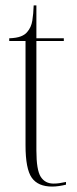

<svg xmlns="http://www.w3.org/2000/svg" viewBox="-20 -677 282 707"><path d="M172 10Q120 10 97 -22.5Q74 -55 74 -142V-526H14V-536Q41 -537 56.5 -543Q72 -549 80 -559Q95 -576 99 -601Q103 -626 104 -657H114V-536H215V-526H114V-123Q114 -51 130 -26Q146 -1 177 -1Q189 -1 198.5 -2.5Q208 -4 223 -7V3Q211 6 197.5 8Q184 10 172 10Z"/></svg>

Font: Noto Serif Display ExtraCondensed ExtraLight
Style: Regular
Weight: 200
Width: 2
Designer: Monotype Design Team
Foundry: Monotype Imaging Inc.
Version: Version 2.009